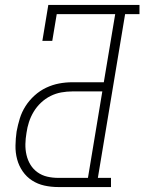

<svg xmlns="http://www.w3.org/2000/svg" viewBox="-20 -755 583 775"><path d="M215 0Q186 0 159 -6Q132 -12 109.5 -26.5Q87 -41 71.5 -63.5Q56 -86 49 -112.5Q42 -139 42.5 -167.5Q43 -196 47 -224Q52 -251 60 -277Q68 -303 83 -326.5Q98 -350 119.5 -369.5Q141 -389 166.5 -401Q192 -413 218.5 -418Q245 -423 272 -423H399L445 -698H209L191 -590H151L175 -735H543V-698H485L375 -37H428V0ZM215 -37H335L393 -386H272Q250 -386 227.5 -382Q205 -378 184 -367.5Q163 -357 145.5 -340.5Q128 -324 116 -304Q104 -284 97 -262.5Q90 -241 87 -219Q83 -196 82.5 -173.5Q82 -151 87 -129.5Q92 -108 103 -90Q114 -72 131.5 -59.5Q149 -47 170.5 -42Q192 -37 215 -37Z"/></svg>

Font: Iosevka Slab Extralight
Style: Italic
Weight: 200
Italic angle: -9°
Monospace: yes
Designer: Belleve Invis
Foundry: Belleve Invis
Version: Version 11.1.1; ttfautohint (v1.8.3)